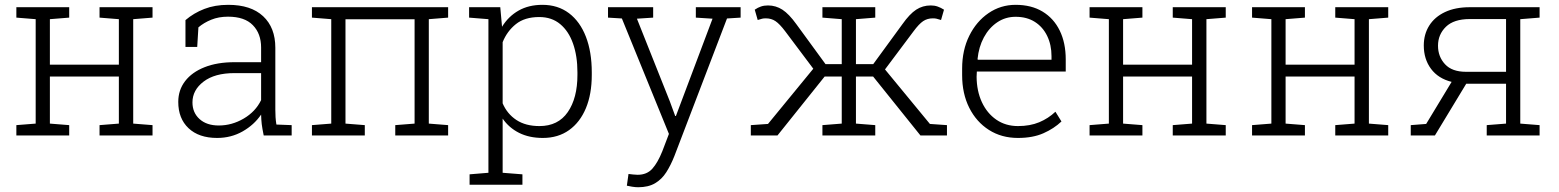

<svg xmlns="http://www.w3.org/2000/svg" viewBox="-20 -558 6423 791"><path d="M47.4 0V-42.5L127 -48.8V-479L47.4 -485.4V-528.3H265.1V-485.4L185.5 -479V-291.5H469.7V-479L390.1 -485.4V-528.3H469.7H528.8H608.4V-485.4L528.8 -479V-48.8L608.4 -42.5V0H390.1V-42.5L469.7 -48.8V-242.7H185.5V-48.8L265.1 -42.5V0Z M874.5 10.3Q799.3 10.3 756.8 -29.8Q714.4 -69.8 714.4 -138.2Q714.4 -187 742.7 -223.9Q771 -260.7 823 -281.2Q875 -301.8 946.3 -301.8H1055.7V-362.3Q1055.7 -419.4 1021.7 -454.3Q987.8 -489.3 919.4 -489.3Q880.9 -489.3 850.3 -476.8Q819.8 -464.4 797.4 -445.3L792.5 -364.7H744.1V-475.1Q778.3 -504.4 821.8 -521.2Q865.2 -538.1 920.4 -538.1Q1013.7 -538.1 1064 -491.2Q1114.3 -444.3 1114.3 -361.3V-106.4Q1114.3 -90.8 1115.2 -75.4Q1116.2 -60.1 1118.7 -44.9L1181.6 -42.5V0H1066.4Q1060.5 -28.8 1058.3 -46.4Q1056.2 -64 1055.7 -85.9Q1026.9 -43.5 979.5 -16.6Q932.1 10.3 874.5 10.3ZM881.3 -41Q935.5 -41 984.1 -69.6Q1032.7 -98.1 1055.7 -145.5V-256.8H945.8Q864.7 -256.8 818.8 -221.9Q772.9 -187 772.9 -136.2Q772.9 -93.8 802.2 -67.4Q831.5 -41 881.3 -41Z M1265.1 0V-42.5L1344.7 -48.8V-479L1265.1 -485.4V-528.3H1826.2V-485.4L1746.6 -479V-48.8L1826.2 -42.5V0H1608.4V-42.5L1688 -48.8V-478.5H1403.3V-48.8L1482.9 -42.5V0Z M1914.6 203.1V160.2L1992.2 153.8V-479L1912.6 -485.4V-528.3H2041L2048.3 -447.8Q2074.7 -490.7 2116.5 -514.4Q2158.2 -538.1 2214.8 -538.1Q2278.3 -538.1 2324 -503.7Q2369.6 -469.2 2393.8 -406.7Q2418 -344.2 2418 -259.8V-249.5Q2418 -170.4 2393.8 -112.3Q2369.6 -54.2 2324.5 -22Q2279.3 10.3 2216.3 10.3Q2160.2 10.3 2118.4 -10.7Q2076.7 -31.7 2050.8 -69.3V153.8L2132.3 160.2V203.1ZM2202.6 -38.6Q2279.3 -38.6 2319.1 -96.2Q2358.9 -153.8 2358.9 -249.5V-259.8Q2358.9 -327.1 2340.8 -378.4Q2322.8 -429.7 2287.8 -458.7Q2252.9 -487.8 2201.7 -487.8Q2141.6 -487.8 2105.2 -458.5Q2068.8 -429.2 2050.8 -384.3V-132.3Q2069.3 -88.9 2107.4 -63.7Q2145.5 -38.6 2202.6 -38.6Z M2608.9 213.4Q2598.6 213.4 2584.2 211.2Q2569.8 209 2562.5 207L2569.3 158.7Q2576.2 159.7 2588.6 160.9Q2601.1 162.1 2606.9 162.1Q2645 162.1 2667.5 137Q2689.9 111.8 2708.5 65.4L2735.8 -6.3L2542 -481.9L2484.9 -485.4V-528.3H2670.9V-485.4L2604 -481L2739.7 -140.1L2761.7 -80.1H2764.6L2915.5 -481L2846.7 -485.4V-528.3H3031.2V-485.4L2975.1 -481.9L2758.3 85Q2743.7 122.1 2725.1 151.4Q2706.5 180.7 2678.7 197Q2650.9 213.4 2608.9 213.4Z M3073.2 0V-42.5L3144 -47.4L3330.6 -274.9L3214.8 -429.2Q3191.9 -459.5 3174.8 -470.9Q3157.7 -482.4 3135.3 -482.4Q3125.5 -482.4 3120.1 -481Q3114.7 -479.5 3101.6 -475.6L3089.4 -518.1Q3102.1 -526.9 3115 -531.2Q3127.9 -535.6 3144 -535.6Q3176.3 -535.6 3203.4 -518.1Q3230.5 -500.5 3260.7 -458.5L3380.9 -293.9H3447.8V-479L3368.2 -485.4V-528.3H3585.9V-485.4L3506.3 -479V-293.9H3577.6L3697.8 -458.5Q3727.5 -500.5 3754.4 -518.1Q3781.2 -535.6 3814.5 -535.6Q3830.1 -535.6 3843 -531Q3856 -526.4 3869.1 -518.1L3856.9 -475.6Q3843.8 -479.5 3838.1 -481Q3832.5 -482.4 3823.2 -482.4Q3800.3 -482.4 3783.2 -470.9Q3766.1 -459.5 3743.7 -429.2L3626 -272L3811 -47.4L3881.3 -42.5V0H3772L3577.1 -242.7H3506.3V-48.8L3585.9 -42.5V0H3368.2V-42.5L3447.8 -48.8V-242.7H3377.4L3183.1 0Z M4173.8 10.3Q4106 10.3 4054.2 -22.7Q4002.4 -55.7 3973.1 -114Q3943.8 -172.4 3943.8 -248.5V-275.4Q3943.8 -351.1 3973.1 -410.4Q4002.4 -469.7 4052.5 -503.9Q4102.5 -538.1 4164.1 -538.1Q4229 -538.1 4275.1 -510.3Q4321.3 -482.4 4345.9 -431.9Q4370.6 -381.3 4370.6 -313V-263.2H4004.4L4003.4 -241.7Q4003.9 -183.1 4025.1 -137.2Q4046.4 -91.3 4084.7 -64.9Q4123 -38.6 4173.8 -38.6Q4223.6 -38.6 4261.5 -54.4Q4299.3 -70.3 4328.1 -97.7L4353 -57.6Q4322.3 -28.3 4278.6 -9Q4234.9 10.3 4173.8 10.3ZM4008.3 -312H4312V-326.7Q4312 -373 4294.2 -409.9Q4276.4 -446.8 4243.4 -467.8Q4210.4 -488.8 4164.1 -488.8Q4122.1 -488.8 4088.4 -466.1Q4054.7 -443.4 4033.4 -404.1Q4012.2 -364.7 4007.3 -314.9Z M4468.8 0V-42.5L4548.3 -48.8V-479L4468.8 -485.4V-528.3H4686.5V-485.4L4606.9 -479V-291.5H4891.1V-479L4811.5 -485.4V-528.3H4891.1H4950.2H5029.8V-485.4L4950.2 -479V-48.8L5029.8 -42.5V0H4811.5V-42.5L4891.1 -48.8V-242.7H4606.9V-48.8L4686.5 -42.5V0Z M5138.2 0V-42.5L5217.8 -48.8V-479L5138.2 -485.4V-528.3H5356V-485.4L5276.4 -479V-291.5H5560.5V-479L5481 -485.4V-528.3H5560.5H5619.6H5699.2V-485.4L5619.6 -479V-48.8L5699.2 -42.5V0H5481V-42.5L5560.5 -48.8V-242.7H5276.4V-48.8L5356 -42.5V0Z M5792 0V-42.5L5855.5 -47.4L5960.4 -220.7Q5905.3 -234.4 5875.5 -274.4Q5845.7 -314.5 5845.7 -370.6Q5845.7 -417 5868.2 -452.6Q5890.6 -488.3 5933.1 -508.3Q5975.6 -528.3 6035.2 -528.3H6322.8V-485.4L6243.2 -479V-48.8L6322.8 -42.5V0H6105V-42.5L6184.6 -48.8V-212.9H6020.5L5891.6 0ZM6019.5 -262.2H6184.6V-479.5H6035.2Q5969.7 -479.5 5937 -447.8Q5904.3 -416 5904.3 -369.6Q5904.3 -324.7 5933.1 -293.5Q5961.9 -262.2 6019.5 -262.2Z"/></svg>

Font: Roboto Slab LO Light
Style: Regular
Weight: 300
Designer: Google
Version: Version 2.000